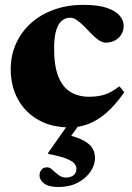

<svg xmlns="http://www.w3.org/2000/svg" viewBox="-20 -496 530 770"><path d="M315 -476.5Q374 -476.5 409.2 -464.2Q444.5 -452 460.2 -432.8Q476 -413.5 476 -392Q476 -372 466 -356.8Q456 -341.5 439.8 -333.2Q423.5 -325 404.5 -325Q390.5 -325 376 -335Q361.5 -345 347 -360Q332.5 -375 318 -389.8Q303.5 -404.5 289.2 -414.8Q275 -425 261.5 -425Q243.5 -425 228.8 -413.5Q214 -402 205.5 -375Q197 -348 197 -300.5Q197 -232 213.8 -189.5Q230.5 -147 262.2 -127.5Q294 -108 337 -108Q373 -108 400.2 -116.8Q427.5 -125.5 459 -150L478.5 -126Q442.5 -74.5 407 -43.8Q371.5 -13 335 1Q298.5 15 259.5 15Q187 15 134 -15Q81 -45 52 -97.8Q23 -150.5 23 -219Q23 -273.5 44 -320.5Q65 -367.5 103.5 -402.5Q142 -437.5 195.8 -457Q249.5 -476.5 315 -476.5ZM214.5 254Q176 254 157.2 240Q138.5 226 138.5 207.5Q138.5 195 146 185Q153.5 175 168.5 175Q179.5 175 190.5 185.2Q201.5 195.5 214.8 205.8Q228 216 244.5 216Q263 216 274.8 207Q286.5 198 286.5 181Q286.5 170.5 278.8 160.5Q271 150.5 246.8 140.5Q222.5 130.5 173 121.5V117L272.5 -24.5H318L225 105.5L235.5 41Q287 52.5 314 67Q341 81.5 351 99Q361 116.5 361 137Q361 166 342.5 193Q324 220 291 237Q258 254 214.5 254Z"/></svg>

Font: Newsreader 36pt ExtraBold
Style: Regular
Weight: 800
Designer: Hugues Gentile
Foundry: Production Type
Version: Version 1.003